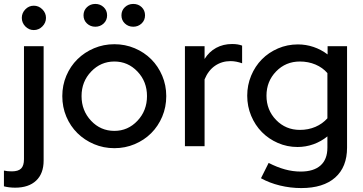

<svg xmlns="http://www.w3.org/2000/svg" viewBox="-63 -744 1845 977"><path d="M109 -591Q84 -591 66 -609.5Q48 -628 48 -653Q48 -678 66 -696.5Q84 -715 109 -715Q134 -715 152.5 -696.5Q171 -678 171 -653Q171 -628 152.5 -609.5Q134 -591 109 -591ZM14 211Q-2 211 -17.5 209Q-33 207 -43 204V124Q-33 126 -24 127Q-15 128 -3 128Q30 128 44.5 113.5Q59 99 59 66V-509H159V73Q159 139 121 175Q83 211 14 211Z M254 0ZM254 -255Q254 -310 274.5 -358.5Q295 -407 331 -442.5Q367 -478 415.5 -498.5Q464 -519 519 -519Q574 -519 622.5 -498.5Q671 -478 706.5 -442.5Q742 -407 762.5 -358.5Q783 -310 783 -255Q783 -199 762.5 -150.5Q742 -102 706.5 -66.5Q671 -31 622.5 -10.5Q574 10 519 10Q464 10 415.5 -10.5Q367 -31 331 -66.5Q295 -102 274.5 -150.5Q254 -199 254 -255ZM519 -78Q588 -78 636.5 -129.5Q685 -181 685 -255Q685 -329 636.5 -380Q588 -431 519 -431Q450 -431 401 -380Q352 -329 352 -255Q352 -181 400.5 -129.5Q449 -78 519 -78ZM422 -608Q397 -608 379.5 -624.5Q362 -641 362 -666Q362 -691 379.5 -707.5Q397 -724 422 -724Q447 -724 464.5 -707.5Q482 -691 482 -666Q482 -641 464.5 -624.5Q447 -608 422 -608ZM615 -608Q590 -608 572.5 -624.5Q555 -641 555 -666Q555 -691 572.5 -707.5Q590 -724 615 -724Q641 -724 658 -707.5Q675 -691 675 -666Q675 -641 657.5 -624.5Q640 -608 615 -608Z M878 0V-509H978V-444Q1001 -481 1037 -500.5Q1073 -520 1118 -520Q1134 -520 1146 -518Q1158 -516 1169 -512V-422Q1155 -427 1140 -430Q1125 -433 1110 -433Q1066 -433 1031.5 -409.5Q997 -386 978 -340V0Z M1451 4Q1398 4 1351 -16.5Q1304 -37 1269.5 -72Q1235 -107 1215 -155Q1195 -203 1195 -257Q1195 -311 1215 -359Q1235 -407 1269.5 -442Q1304 -477 1351.5 -497.5Q1399 -518 1453 -518Q1494 -518 1532.5 -505Q1571 -492 1604 -467V-509H1703V7Q1703 106 1642.5 159.5Q1582 213 1470 213Q1415 213 1361.5 200Q1308 187 1265 163L1304 85Q1347 107 1387 118Q1427 129 1467 129Q1533 129 1568 98Q1603 67 1603 7V-50Q1571 -24 1532 -10Q1493 4 1451 4ZM1293 -257Q1293 -184 1342 -133.5Q1391 -83 1463 -83Q1506 -83 1542 -98.5Q1578 -114 1603 -142V-372Q1579 -400 1542.5 -415.5Q1506 -431 1463 -431Q1391 -431 1342 -380.5Q1293 -330 1293 -257Z"/></svg>

Font: Red Hat Display Medium
Style: Regular
Weight: 500
Designer: Pentagram / MCKL
Foundry: Pentagram / MCKL
Version: Version 1.005; Red Hat Display Medium